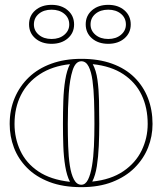

<svg xmlns="http://www.w3.org/2000/svg" viewBox="-20 -758 670 793"><path d="M316 -515Q388 -515 443 -495Q498 -475 535 -438.5Q572 -402 591 -353Q610 -304 610 -246Q610 -195 591.5 -148.5Q573 -102 536 -65Q499 -28 444 -6.5Q389 15 316 15Q240 15 184 -6.5Q128 -28 91.5 -65Q55 -102 37.5 -148.5Q20 -195 20 -246Q20 -304 40.5 -353Q61 -402 99 -438.5Q137 -475 192 -495Q247 -515 316 -515ZM316 -505Q292 -505 280 -468Q268 -431 264 -372Q260 -313 260 -246Q260 -200 261.5 -155Q263 -110 268.5 -74Q274 -38 285.5 -16.5Q297 5 316 5Q333 5 343.5 -16Q354 -37 360 -73Q366 -109 368 -154Q370 -199 370 -246Q370 -296 368.5 -342.5Q367 -389 362 -425.5Q357 -462 346 -483.5Q335 -505 316 -505ZM40 -246Q40 -187 64 -135.5Q88 -84 138.5 -50Q189 -16 269 -7Q256 -32 249.5 -71Q243 -110 241.5 -155.5Q240 -201 240 -246Q240 -294 241.5 -341Q243 -388 249.5 -428Q256 -468 269 -493Q196 -485 144.5 -451.5Q93 -418 66.5 -365.5Q40 -313 40 -246ZM590 -246Q590 -313 565 -365.5Q540 -418 489.5 -451.5Q439 -485 363 -493Q377 -468 382.5 -428.5Q388 -389 389 -341.5Q390 -294 390 -246Q390 -201 388 -155.5Q386 -110 380 -71.5Q374 -33 361 -8Q438 -16 489 -50.5Q540 -85 565 -136.5Q590 -188 590 -246ZM427 -738Q467.9 -738 494 -715.4Q520 -692.8 520 -657Q520 -622 494 -599.5Q467.9 -577 427 -577Q385.9 -577 359.9 -599.5Q334 -622 334 -657.5Q334 -693.1 359.9 -715.5Q385.9 -738 427 -738ZM427 -597Q459 -597 479.5 -614.2Q500 -631.4 500 -656.8Q500 -684 479.5 -701Q459 -718 427 -718Q394.7 -718 374.4 -701Q354 -684 354 -656.8Q354 -631.4 374.4 -614.2Q394.7 -597 427 -597ZM193 -738Q233.9 -738 260 -715.4Q286 -692.8 286 -657Q286 -622 260 -599.5Q233.9 -577 193 -577Q151.9 -577 125.9 -599.5Q100 -622 100 -657.5Q100 -693.1 125.9 -715.5Q151.9 -738 193 -738ZM193 -597Q225 -597 245.5 -614.2Q266 -631.4 266 -656.8Q266 -684 245.5 -701Q225 -718 193 -718Q160.7 -718 140.4 -701Q120 -684 120 -656.8Q120 -631.4 140.4 -614.2Q160.7 -597 193 -597Z"/></svg>

Font: Kalnia Glaze Thin
Style: Regular
Weight: 100
Version: Version 1.110